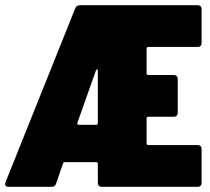

<svg xmlns="http://www.w3.org/2000/svg" viewBox="-26 -720 811 740"><path d="M751 -554V-685C751 -694 745 -700 736 -700H282C274 -700 267 -696 264 -688L-5 -17C-9 -6 -4 0 7 0H173C181 0 187 -3 190 -12L217 -90C218 -94 221 -95 224 -95H345C349 -95 351 -93 351 -89V-15C351 -6 357 0 366 0H736C745 0 751 -6 751 -15V-146C751 -155 745 -161 736 -161H545C541 -161 539 -163 539 -167V-264C539 -268 541 -270 545 -270H644C653 -270 659 -276 659 -285V-416C659 -425 653 -431 644 -431H545C541 -431 539 -433 539 -437V-533C539 -537 542 -539 545 -539H736C745 -539 751 -545 751 -554ZM272 -246 344 -449C346 -455 351 -453 351 -448V-245C351 -241 348 -239 345 -239H277C273 -239 271 -242 272 -246Z"/></svg>

Font: Barlow Condensed Black
Style: Regular
Weight: 900
Width: 3
Designer: Jeremy Tribby
Foundry: Tribby Type
Version: Version 1.422;hotconv 1.0.109;makeotfexe 2.5.65596